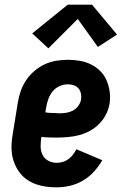

<svg xmlns="http://www.w3.org/2000/svg" viewBox="-20 -794 540 822"><path d="M222 8Q199 8 176.5 5Q154 2 133.5 -5.5Q113 -13 95.5 -25Q78 -37 65 -54Q52 -71 43.5 -91Q35 -111 31.5 -133Q28 -155 29.5 -178Q31 -201 35 -223L56 -353Q60 -379 68.5 -403.5Q77 -428 91.5 -450Q106 -472 127 -490Q148 -508 172 -519Q196 -530 221.5 -534Q247 -538 271 -538Q297 -538 322.5 -533.5Q348 -529 370 -518Q392 -507 409.5 -489.5Q427 -472 436.5 -449.5Q446 -427 449.5 -401.5Q453 -376 449 -350Q445 -326 433.5 -303.5Q422 -281 404 -263Q386 -245 363.5 -233Q341 -221 317 -215Q293 -209 269 -207Q245 -205 222 -205Q205 -205 189 -205.5Q173 -206 157 -208V-206Q154 -187 154 -167.5Q154 -148 162 -131.5Q170 -115 186.5 -106Q203 -97 222 -97Q235 -97 248 -100.5Q261 -104 272.5 -112.5Q284 -121 292.5 -132Q301 -143 307 -155L418 -108Q403 -82 382 -59Q361 -36 334.5 -20.5Q308 -5 279 1.5Q250 8 222 8ZM237 -309Q251 -309 265.5 -311.5Q280 -314 293 -321Q306 -328 315 -340.5Q324 -353 327 -367Q329 -380 326.5 -393Q324 -406 316 -415.5Q308 -425 295.5 -429Q283 -433 270 -433Q253 -433 235.5 -425.5Q218 -418 206 -403.5Q194 -389 187.5 -371.5Q181 -354 178 -336L174 -313Q185 -311 196.5 -310.5Q208 -310 219 -310Q219 -310 219 -310Q219 -310 219 -310Q224 -309 228.5 -309Q233 -309 237 -309ZM187 -587 118 -651 270 -774H374L481 -646L399 -593L313 -713Z"/></svg>

Font: Iosevka Slab Extrabold
Style: Italic
Weight: 800
Italic angle: -9°
Monospace: yes
Designer: Belleve Invis
Foundry: Belleve Invis
Version: Version 11.1.0; ttfautohint (v1.8.3)